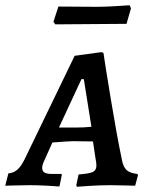

<svg xmlns="http://www.w3.org/2000/svg" viewBox="-42 -707 565 733"><path d="M482 -43 485 -39 474 2Q464 2 436.5 1Q409 0 381 0Q341 0 302 2.5Q263 5 252 6L249 1L258 -41Q299 -44 312.5 -50.5Q326 -57 326 -75Q326 -87 323 -100L313 -167L238 -168Q223 -168 158 -163L128 -96Q119 -78 119 -66Q119 -54 127.5 -48.5Q136 -43 155 -43H193L194 -39L185 5Q175 4 139.5 2Q104 0 71 0Q39 0 13 1Q-13 2 -22 2L-10 -45Q10 -47 24 -59Q38 -71 52 -99L243 -494L345 -508L353 -505Q359 -462 381.5 -326Q404 -190 423 -99Q428 -70 441 -58Q454 -46 482 -43ZM243 -220Q280 -220 307 -223L278 -405H269L183 -220ZM441 -616 305 -615 169 -614 162 -624 181 -682 329 -681Q359 -681 399.5 -683.5Q440 -686 453 -687L458 -675Z"/></svg>

Font: Alegreya SC Medium
Style: Italic
Weight: 500
Italic angle: -7°
Designer: Juan Pablo del Peral
Foundry: Huerta Tipografica
Version: Version 2.007; ttfautohint (v1.6)